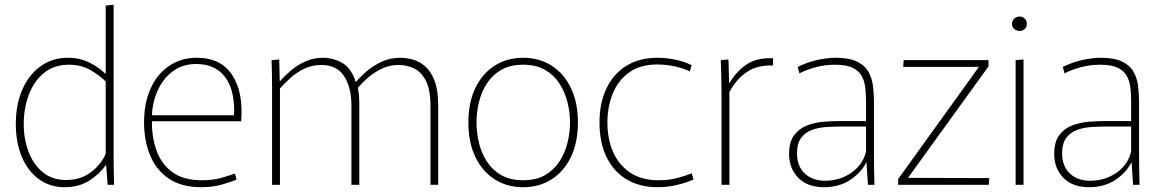

<svg xmlns="http://www.w3.org/2000/svg" viewBox="-20 -771 4849 801"><path d="M249 10Q189 10 143 -23Q97 -56 71.5 -115.5Q46 -175 46 -254Q46 -335 73 -397Q100 -459 149 -494.5Q198 -530 263 -530Q314 -530 354 -509.5Q394 -489 419 -464H421V-748L454 -751V-112Q454 -84 454.5 -56Q455 -28 456 0H429L423 -82H421Q396 -45 352.5 -17.5Q309 10 249 10ZM256 -20Q317 -20 360 -53Q403 -86 421 -130V-431Q393 -459 355 -480Q317 -501 268 -501Q204 -501 162 -465.5Q120 -430 99.5 -374Q79 -318 79 -254Q79 -191 99 -138Q119 -85 158.5 -52.5Q198 -20 256 -20Z M820 10Q737 10 684 -26Q631 -62 606 -123.5Q581 -185 581 -261Q581 -341 608.5 -402Q636 -463 686 -496.5Q736 -530 801 -530Q902 -530 949 -457.5Q996 -385 986 -265H614Q613 -199 633 -143Q653 -87 699 -53Q745 -19 823 -19Q870 -19 905.5 -29.5Q941 -40 960 -47L967 -22Q945 -12 905.5 -1Q866 10 820 10ZM799 -504Q742 -504 701.5 -474Q661 -444 638.5 -395Q616 -346 614 -290H956Q956 -295 956.5 -300.5Q957 -306 957 -308Q957 -403 916 -453.5Q875 -504 799 -504Z M1115 -406Q1115 -437 1114.5 -464Q1114 -491 1113 -520L1145 -523L1147 -433H1149Q1168 -455 1194.5 -477.5Q1221 -500 1254.5 -515Q1288 -530 1328 -530Q1369 -530 1407 -509Q1445 -488 1464 -430H1466Q1485 -453 1512.5 -476Q1540 -499 1574.5 -514.5Q1609 -530 1650 -530Q1675 -530 1702.5 -522.5Q1730 -515 1754 -494Q1778 -473 1793 -434Q1808 -395 1808 -332V0H1776V-327Q1776 -397 1756.5 -434.5Q1737 -472 1706.5 -486Q1676 -500 1643 -500Q1606 -500 1574 -485Q1542 -470 1516.5 -448Q1491 -426 1473 -405Q1476 -390 1477.5 -373Q1479 -356 1479 -336V0H1446V-334Q1446 -405 1416 -452.5Q1386 -500 1320 -500Q1283 -500 1251 -485Q1219 -470 1193 -447Q1167 -424 1148 -402V0H1115Z M2162 10Q2095 10 2043.5 -23Q1992 -56 1963 -116.5Q1934 -177 1934 -260Q1934 -343 1963 -403.5Q1992 -464 2043.5 -497Q2095 -530 2162 -530Q2230 -530 2281.5 -497Q2333 -464 2362 -403.5Q2391 -343 2391 -260Q2391 -177 2362 -116.5Q2333 -56 2281.5 -23Q2230 10 2162 10ZM2162 -19Q2216 -19 2253 -40Q2290 -61 2313 -96Q2336 -131 2347 -173.5Q2358 -216 2358 -260Q2358 -304 2347 -346.5Q2336 -389 2313 -424Q2290 -459 2253 -480Q2216 -501 2162 -501Q2109 -501 2072 -480Q2035 -459 2012 -424Q1989 -389 1978.5 -346.5Q1968 -304 1968 -260Q1968 -216 1978.5 -173.5Q1989 -131 2012 -96Q2035 -61 2072 -40Q2109 -19 2162 -19Z M2724 10Q2648 10 2593.5 -23Q2539 -56 2510 -116.5Q2481 -177 2481 -260Q2481 -342 2510.5 -403Q2540 -464 2594 -497Q2648 -530 2722 -530Q2760 -530 2798 -522Q2836 -514 2865 -499L2858 -473Q2832 -486 2796 -494Q2760 -502 2722 -502Q2651 -502 2605 -469Q2559 -436 2536.5 -381Q2514 -326 2514 -260Q2514 -191 2538 -136.5Q2562 -82 2609.5 -50.5Q2657 -19 2727 -19Q2773 -19 2810 -29.5Q2847 -40 2866 -48L2873 -22Q2850 -11 2808.5 -0.5Q2767 10 2724 10Z M2990 0V-388Q2990 -428 2989 -459Q2988 -490 2987 -520L3019 -523L3022 -424H3023Q3050 -471 3093 -501Q3136 -531 3205 -528V-498Q3139 -500 3095.5 -470.5Q3052 -441 3023 -387V0Z M3417 10Q3349 10 3310.5 -29Q3272 -68 3272 -129Q3272 -179 3293 -207Q3314 -235 3346.5 -247.5Q3379 -260 3415.5 -263Q3452 -266 3483 -266H3593V-344Q3593 -376 3590 -404Q3587 -432 3575 -454Q3563 -476 3536.5 -488.5Q3510 -501 3463 -501Q3424 -501 3386.5 -491.5Q3349 -482 3315 -465L3308 -492Q3349 -512 3390.5 -521Q3432 -530 3466 -530Q3523 -530 3555.5 -514Q3588 -498 3603 -471.5Q3618 -445 3622 -412Q3626 -379 3626 -346V-133Q3626 -104 3626.5 -67.5Q3627 -31 3628 0H3601L3595 -93H3594Q3571 -49 3525.5 -19.5Q3480 10 3417 10ZM3422 -17Q3484 -17 3532 -50.5Q3580 -84 3593 -139V-243H3483Q3457 -243 3426 -241Q3395 -239 3367.5 -229Q3340 -219 3322.5 -196Q3305 -173 3305 -131Q3305 -78 3337 -47.5Q3369 -17 3422 -17Z M3727 -24 4064 -492H3748L3750 -520H4104V-494L3768 -29L4107 -28L4105 0H3727Z M4234 -642Q4221 -642 4211.5 -650Q4202 -658 4202 -671Q4202 -685 4211.5 -693.5Q4221 -702 4234 -702Q4246 -702 4255 -693.5Q4264 -685 4264 -671Q4264 -658 4255 -650Q4246 -642 4234 -642ZM4217 -520 4250 -523V0H4217Z M4523 10Q4455 10 4416.5 -29Q4378 -68 4378 -129Q4378 -179 4399 -207Q4420 -235 4452.5 -247.5Q4485 -260 4521.5 -263Q4558 -266 4589 -266H4699V-344Q4699 -376 4696 -404Q4693 -432 4681 -454Q4669 -476 4642.5 -488.5Q4616 -501 4569 -501Q4530 -501 4492.5 -491.5Q4455 -482 4421 -465L4414 -492Q4455 -512 4496.5 -521Q4538 -530 4572 -530Q4629 -530 4661.5 -514Q4694 -498 4709 -471.5Q4724 -445 4728 -412Q4732 -379 4732 -346V-133Q4732 -104 4732.5 -67.5Q4733 -31 4734 0H4707L4701 -93H4700Q4677 -49 4631.5 -19.5Q4586 10 4523 10ZM4528 -17Q4590 -17 4638 -50.5Q4686 -84 4699 -139V-243H4589Q4563 -243 4532 -241Q4501 -239 4473.5 -229Q4446 -219 4428.5 -196Q4411 -173 4411 -131Q4411 -78 4443 -47.5Q4475 -17 4528 -17Z"/></svg>

Font: Murecho ExtraLight
Style: Regular
Weight: 200
Designer: Neil Summerour
Foundry: Positype
Version: Version 1.010; ttfautohint (v1.8.3)